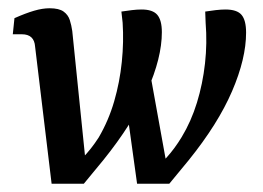

<svg xmlns="http://www.w3.org/2000/svg" viewBox="-20 -445 637 465"><path d="M390 0 344 -26Q364 -42 383.5 -63.5Q403 -85 420 -113Q443 -151 457 -196.5Q471 -242 476.5 -291.5Q482 -341 478 -390L477 -417Q489 -419 502.5 -420.5Q516 -422 526 -422Q554 -422 565 -409Q576 -396 576 -366Q576 -303 542 -224Q508 -145 437 -57ZM105 0 65 -332Q64 -347 56 -354.5Q48 -362 33 -362H11L15 -401Q42 -413 62.5 -419Q83 -425 100 -425Q123 -425 134 -417Q145 -409 149 -396.5Q153 -384 155 -370L190 -27L183 0ZM183 0 139 -25Q159 -41 180 -62.5Q201 -84 219 -112Q243 -153 256.5 -199.5Q270 -246 275 -295Q280 -344 277 -390L274 -417Q287 -419 299.5 -420.5Q312 -422 323 -422Q350 -422 361 -409Q372 -396 372 -367Q372 -305 336.5 -225Q301 -145 230 -57ZM312 0 289 -166 341 -282 388 -22 390 0Z"/></svg>

Font: Yrsa Medium
Style: Italic
Weight: 500
Italic angle: -7.10001°
Designer: Anna Giedrys (Yrsa+Rasa design), David Brezina (Yrsa art-direction, Rasa art-direction, design)
Foundry: Rosetta Type Foundry
Version: Version 2.004